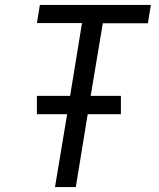

<svg xmlns="http://www.w3.org/2000/svg" viewBox="-20 -755 640 775"><path d="M202 0 251 -294H129V-368H263L311 -662H129L141 -735H589L577 -661H395L346 -368H468V-294H334L286 0Z"/></svg>

Font: Zed Sans Extended
Style: Italic
Weight: 400
Width: 7
Italic angle: -9°
Designer: Belleve Invis
Foundry: Belleve Invis
Version: Version 1.0.0; ttfautohint (v1.8.4)